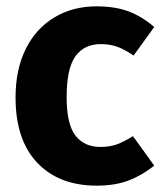

<svg xmlns="http://www.w3.org/2000/svg" viewBox="-20 -568 507 605"><path d="M466 -483 401 -393Q373 -412 350 -420.5Q327 -429 298 -429Q245 -429 217.5 -390.5Q190 -352 190 -262Q190 -176 218 -140.5Q246 -105 296 -105Q326 -105 348 -113Q370 -121 399 -139L466 -46Q427 -15 384.5 1Q342 17 285 17Q166 17 97.5 -55Q29 -127 29 -261Q29 -349 61 -413.5Q93 -478 151 -513Q209 -548 284 -548Q342 -548 384 -532.5Q426 -517 466 -483Z"/></svg>

Font: Fira Sans Condensed
Style: Bold
Weight: 700
Width: 3
Designer: bBox Type GmbH & Carrois Corporate GbR & Edenspiekermann AG
Foundry: bBox Type GmbH & Carrois Corporate GbR & Edenspiekermann AG
Version: Version 4.301